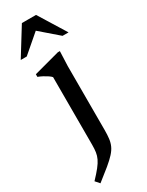

<svg xmlns="http://www.w3.org/2000/svg" viewBox="-258 -714 776 1012"><g transform="rotate(-30 129.5 -208.0)"><path d="M86 -348Q80 -355 68.8 -362.5Q57.5 -370 43.8 -377.5Q30 -385 15 -390.5V-406.5L173 -449H185.5L182 -359.5V29Q182 59 179.2 81.2Q176.5 103.5 168 122.2Q159.5 141 142.2 160Q125 179 95.8 203.2Q66.5 227.5 22.5 261.5L0.5 236.5Q29.5 206 46.5 184.5Q63.5 163 72 145Q80.5 127 83.2 108.2Q86 89.5 86 64ZM-16.5 -511.5 86 -677H172L274.5 -511.5H238L116.5 -616.5H142L20 -511.5Z"/></g></svg>

Font: Newsreader 24pt Medium
Style: Regular
Weight: 500
Designer: Hugues Gentile
Foundry: Production Type
Version: Version 1.003